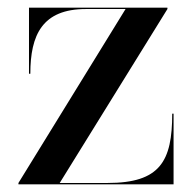

<svg xmlns="http://www.w3.org/2000/svg" viewBox="-20 -480 504 500"><path d="M204 -456.5H307L28 -3.5V0H432V-184H428.5C428.5 -60 397 -3.5 260 -3.5H135.5L416 -456.5V-460H55.5V-288H59C59 -389 90 -456.5 204 -456.5Z"/></svg>

Font: Bodoni* 48pt
Style: Regular
Weight: 400
Version: Version 2.3